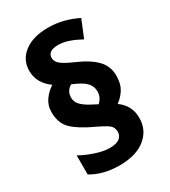

<svg xmlns="http://www.w3.org/2000/svg" viewBox="-190 -857 847 959"><g transform="rotate(-30 233.5 -377.5)"><path d="M49 -390Q49 -429 70 -458.5Q91 -488 121 -507Q56 -554 56 -624Q56 -688 107 -726.5Q158 -765 244 -765Q291 -765 333 -754Q375 -743 413 -724L372 -624Q340 -642 307.5 -653.5Q275 -665 245 -665Q185 -665 185 -624Q185 -603 205.5 -586.5Q226 -570 272 -550Q347 -518 384 -480Q421 -442 421 -388Q421 -341 403 -311.5Q385 -282 356 -261Q385 -240 400 -212Q415 -184 415 -147Q415 -77 361.5 -33.5Q308 10 212 10Q118 10 50 -31V-141Q87 -120 132.5 -105Q178 -90 211 -90Q252 -90 269.5 -104Q287 -118 287 -141Q287 -156 280.5 -167.5Q274 -179 255 -190.5Q236 -202 200 -219Q126 -253 87.5 -289Q49 -325 49 -390ZM170 -404Q170 -378 190.5 -358Q211 -338 256 -316L273 -307Q284 -317 292 -331.5Q300 -346 300 -367Q300 -395 280 -417Q260 -439 204 -462Q190 -455 180 -440.5Q170 -426 170 -404Z"/></g></svg>

Font: Noto Sans Devanagari UI SemiCondensed ExtraBold
Style: Regular
Weight: 800
Width: 4
Designer: Jelle Bosma - Monotype Design Team
Foundry: Monotype Imaging Inc.
Version: Version 2.004; ttfautohint (v1.8.4.7-5d5b)